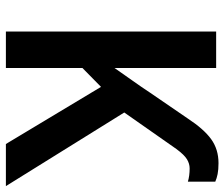

<svg xmlns="http://www.w3.org/2000/svg" viewBox="-75 -687 762 652"><g transform="rotate(90 306.0 -361.0)"><path d="M534 -722Q487 -722 452.5 -697Q418 -672 382 -617L295 -490Q276 -461 253.5 -429.5Q231 -398 211 -369V-714H87V0H211V-260L275 -323L469 0H612L362 -402L486 -579Q506 -606 521 -615Q536 -624 552 -624Q577 -624 597 -618V-711Q586 -716 571 -719Q556 -722 534 -722Z"/></g></svg>

Font: Noto Sans Display Medium
Style: Regular
Weight: 500
Designer: Monotype Design Team
Foundry: Monotype Imaging Inc.
Version: Version 1.900